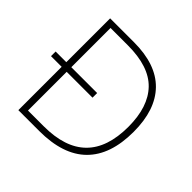

<svg xmlns="http://www.w3.org/2000/svg" viewBox="-178 -978 1056 1056"><g transform="rotate(45 350.0 -450.0)"><path d="M288 -807Q461 -807 548.5 -717.5Q636 -628 636 -457Q636 -277 543 -185Q450 -93 265 -93H103V-430H20V-466H103V-807ZM277 -771H142V-466H343V-430H142V-129H265Q596 -129 596 -456Q596 -611 519 -691Q442 -771 277 -771Z"/></g></svg>

Font: Noto Sans Telugu UI ExtraLight
Style: Regular
Weight: 200
Designer: Jelle Bosma - Monotype Design Team
Foundry: Monotype Imaging Inc.
Version: Version 2.005; ttfautohint (v1.8.4.7-5d5b)